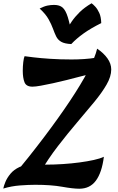

<svg xmlns="http://www.w3.org/2000/svg" viewBox="-58 -1135 719 1172"><path d="M15 -51Q122 -180 211.5 -298.5Q301 -417 369 -519Q437 -621 479.5 -702Q522 -783 535 -838Q575 -811 598 -778.5Q621 -746 621 -711Q621 -668 592.5 -618.5Q564 -569 516.5 -511.5Q469 -454 412 -387Q355 -320 295.5 -243Q236 -166 184 -77ZM157 -7Q116 -7 63.5 -3Q11 1 -38 16Q-35 0 -25 -24.5Q-15 -49 5.5 -74Q26 -99 61 -115.5Q96 -132 150 -132Q160 -132 168.5 -131.5Q177 -131 189.5 -130.5Q202 -130 222 -130Q273 -130 326 -133.5Q379 -137 427.5 -143.5Q476 -150 514.5 -158.5Q553 -167 576 -178Q564 -82 527.5 -32.5Q491 17 426 17Q388 17 321 5Q254 -7 157 -7ZM81 -703Q81 -730 84 -755.5Q87 -781 92 -792Q106 -790 147 -785Q188 -780 248.5 -776Q309 -772 379 -772Q416 -772 455 -774.5Q494 -777 529 -783L484 -681Q462 -676 426.5 -666.5Q391 -657 349 -646.5Q307 -636 266 -627Q225 -618 191.5 -612Q158 -606 140 -606Q102 -606 91.5 -633Q81 -660 81 -703ZM501 -1115Q510 -1109 523.5 -1094.5Q537 -1080 548 -1056Q559 -1032 560 -994Q496 -962 452.5 -931Q409 -900 377 -866Q336 -868 315.5 -880Q295 -892 285 -912.5Q275 -933 265.5 -959.5Q256 -986 238.5 -1017.5Q221 -1049 184 -1083Q212 -1097 232 -1101Q252 -1105 272 -1105Q306 -1105 324.5 -1088.5Q343 -1072 356 -1030Q369 -988 383 -912L342 -943Q360 -975 380 -1004Q400 -1033 428.5 -1061Q457 -1089 501 -1115Z"/></svg>

Font: Merienda ExtraBold
Style: Regular
Weight: 800
Designer: Eduardo Rodriguez Tunni
Foundry: Eduardo Rodriguez Tunni
Version: Version 2.001